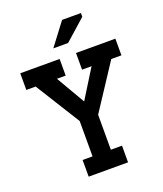

<svg xmlns="http://www.w3.org/2000/svg" viewBox="-170 -1070 1001 1179"><g transform="rotate(-20 330.5 -480.0)"><path d="M580.1 -631.3 387.2 -337.4V-108.9H460V0H202.6V-108.9H267.6V-339.8L85.9 -631.3H24.9V-740.2H282.2V-631.3H225.1L334.5 -443.4L451.2 -631.3H389.2V-740.2H646.5V-631.3ZM364.7 -814.5H268.1L378.4 -960.4H501.5V-936Z"/></g></svg>

Font: Twentytwelve Slab
Style: TwentytwelveSlab
Weight: 700
Designer: Domenico Catapano
Version: Version 1.00 2012